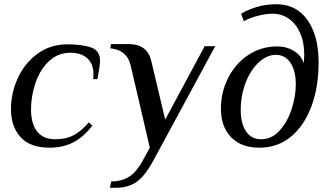

<svg xmlns="http://www.w3.org/2000/svg" viewBox="-20 -690 1574 910"><path d="M32 -174Q32 -249 64.5 -320Q97 -391 158 -435.5Q219 -480 301 -480Q364 -480 409 -466Q454 -452 454 -402Q454 -379 443 -322L442 -315H422Q423 -323 423 -337Q423 -388 393.5 -414Q364 -440 314 -440Q253 -440 210.5 -398.5Q168 -357 147.5 -295Q127 -233 127 -171Q127 -105 155.5 -67.5Q184 -30 242 -30Q293 -30 329.5 -49.5Q366 -69 401 -110L418 -95Q375 -39 326 -14.5Q277 10 215 10Q123 10 77.5 -40Q32 -90 32 -174Z M507 170Q556 170 592 147.5Q628 125 660 65L690 10L599 -381Q582 -453 503 -461L506 -481H591Q678 -481 697 -401L763 -123L950 -471H1000L710 65Q668 144 627.5 172Q587 200 531 200H501Z M1027 -174Q1027 -253 1061.5 -321Q1096 -389 1157 -429.5Q1218 -470 1294 -470Q1338 -470 1373 -448.5Q1408 -427 1420 -390Q1422 -422 1422 -430Q1422 -490 1402 -534.5Q1382 -579 1348 -602Q1314 -625 1272 -625Q1234 -625 1191 -612Q1148 -599 1136 -589L1123 -625Q1152 -643 1195.5 -656.5Q1239 -670 1290 -670Q1384 -670 1437 -595.5Q1490 -521 1490 -394Q1490 -276 1455.5 -184.5Q1421 -93 1358 -41.5Q1295 10 1210 10Q1122 10 1074.5 -40.5Q1027 -91 1027 -174ZM1382 -290Q1382 -354 1357 -392Q1332 -430 1287 -430Q1245 -430 1206.5 -394.5Q1168 -359 1144.5 -298.5Q1121 -238 1121 -168Q1121 -104 1146.5 -67Q1172 -30 1217 -30Q1269 -30 1306.5 -72.5Q1344 -115 1363 -175.5Q1382 -236 1382 -290Z"/></svg>

Font: Philosopher
Style: Italic
Weight: 400
Italic angle: -10°
Designer: Jovanny Lemonad
Foundry: Jovanny Lemonad
Version: Version 2.000